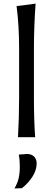

<svg xmlns="http://www.w3.org/2000/svg" viewBox="-20 -764 295 1069"><path d="M175.8 0H80.1Q86.4 -106.4 86.4 -219.2V-493.7Q86.4 -621.1 72.3 -730L178.2 -743.7Q168.9 -615.2 168.9 -493.7V-219.2Q168.9 -93.8 175.8 0ZM102.1 283.7 60.5 285.2Q77.6 255.9 84 227.8Q90.3 199.7 90.3 162.6Q90.3 126 84.5 96.7L131.8 93.3Q157.2 94.2 170.7 108.6Q184.1 123 184.1 146Q184.1 182.6 161.1 219Q138.2 255.4 102.1 283.7Z"/></svg>

Font: Commissioner Flair
Style: Regular
Weight: 400
Designer: Kostas Bartsokas
Foundry: Kostas Bartsokas
Version: Version 1.000